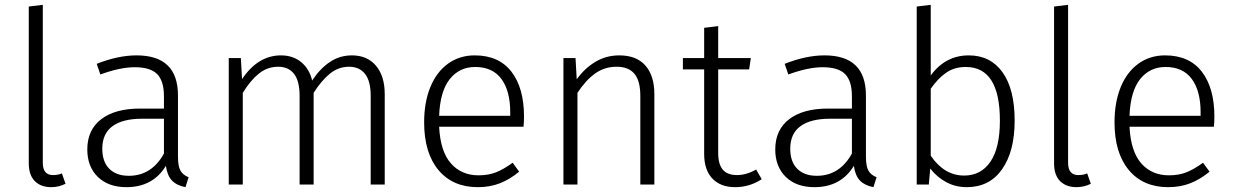

<svg xmlns="http://www.w3.org/2000/svg" viewBox="-20 -763 5100 794"><path d="M99 -88V-736L157 -743V-90Q157 -39 199 -39Q221 -39 236 -46L251 -3Q223 11 192 11Q149 11 124 -14Q99 -39 99 -88Z M760 -30 747 11Q711 4 691.5 -16Q672 -36 666 -77Q612 11 503 11Q428 11 384.5 -31.5Q341 -74 341 -145Q341 -226 398.5 -270Q456 -314 558 -314H658V-365Q658 -428 630 -456.5Q602 -485 537 -485Q477 -485 395 -455L380 -499Q468 -534 545 -534Q716 -534 716 -368V-116Q716 -75 726.5 -57Q737 -39 760 -30ZM658 -128V-272H567Q487 -272 445 -241Q403 -210 403 -148Q403 -94 432 -65Q461 -36 513 -36Q607 -36 658 -128Z M1571 -374V0H1513V-366Q1513 -428 1489.5 -457.5Q1466 -487 1424 -487Q1380 -487 1345 -459Q1310 -431 1277 -379V0H1219V-366Q1219 -428 1196 -457.5Q1173 -487 1131 -487Q1086 -487 1051 -459Q1016 -431 984 -379V0H926V-523H976L981 -436Q1047 -534 1142 -534Q1191 -534 1225 -506.5Q1259 -479 1271 -430Q1303 -479 1344 -506.5Q1385 -534 1435 -534Q1499 -534 1535 -491Q1571 -448 1571 -374Z M2145 -239H1796Q1801 -137 1844.5 -87.5Q1888 -38 1959 -38Q2000 -38 2031.5 -50.5Q2063 -63 2100 -90L2127 -53Q2088 -21 2047 -5Q2006 11 1956 11Q1852 11 1793 -60Q1734 -131 1734 -257Q1734 -340 1759.5 -402.5Q1785 -465 1832.5 -499.5Q1880 -534 1943 -534Q2043 -534 2095 -466.5Q2147 -399 2147 -281Q2147 -259 2145 -239ZM2090 -299Q2090 -387 2053.5 -436.5Q2017 -486 1945 -486Q1880 -486 1840 -436Q1800 -386 1796 -284H2090Z M2686 -374V0H2628V-366Q2628 -429 2603.5 -458Q2579 -487 2530 -487Q2480 -487 2441 -459Q2402 -431 2368 -379V0H2310V-523H2360L2365 -435Q2398 -481 2442.5 -507.5Q2487 -534 2541 -534Q2612 -534 2649 -492Q2686 -450 2686 -374Z M3130 -22Q3080 11 3020 11Q2960 11 2926 -24.5Q2892 -60 2892 -127V-476H2804V-523H2892V-648L2950 -655V-523H3085L3078 -476H2950V-130Q2950 -84 2969 -61.5Q2988 -39 3027 -39Q3067 -39 3107 -62Z M3605 -30 3592 11Q3556 4 3536.5 -16Q3517 -36 3511 -77Q3457 11 3348 11Q3273 11 3229.5 -31.5Q3186 -74 3186 -145Q3186 -226 3243.5 -270Q3301 -314 3403 -314H3503V-365Q3503 -428 3475 -456.5Q3447 -485 3382 -485Q3322 -485 3240 -455L3225 -499Q3313 -534 3390 -534Q3561 -534 3561 -368V-116Q3561 -75 3571.5 -57Q3582 -39 3605 -30ZM3503 -128V-272H3412Q3332 -272 3290 -241Q3248 -210 3248 -148Q3248 -94 3277 -65Q3306 -36 3358 -36Q3452 -36 3503 -128Z M4176 -264Q4176 -137 4124 -63Q4072 11 3978 11Q3931 11 3892.5 -10Q3854 -31 3827 -66L3821 0H3771V-736L3829 -743V-451Q3890 -534 3986 -534Q4076 -534 4126 -464Q4176 -394 4176 -264ZM4115 -264Q4115 -486 3974 -486Q3927 -486 3893 -462.5Q3859 -439 3829 -396V-119Q3885 -37 3967 -37Q4037 -37 4076 -94.5Q4115 -152 4115 -264Z M4339 -88V-736L4397 -743V-90Q4397 -39 4439 -39Q4461 -39 4476 -46L4491 -3Q4463 11 4432 11Q4389 11 4364 -14Q4339 -39 4339 -88Z M5000 -239H4651Q4656 -137 4699.5 -87.5Q4743 -38 4814 -38Q4855 -38 4886.5 -50.5Q4918 -63 4955 -90L4982 -53Q4943 -21 4902 -5Q4861 11 4811 11Q4707 11 4648 -60Q4589 -131 4589 -257Q4589 -340 4614.5 -402.5Q4640 -465 4687.5 -499.5Q4735 -534 4798 -534Q4898 -534 4950 -466.5Q5002 -399 5002 -281Q5002 -259 5000 -239ZM4945 -299Q4945 -387 4908.5 -436.5Q4872 -486 4800 -486Q4735 -486 4695 -436Q4655 -386 4651 -284H4945Z"/></svg>

Font: Statis Sans Light
Style: Regular
Weight: 300
Designer: bBox Type GmbH
Foundry: bBox Type GmbH
Version: Version 1.000